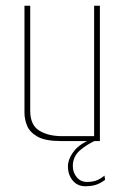

<svg xmlns="http://www.w3.org/2000/svg" viewBox="-20 -490 437 667"><path d="M191 0Q137 0 110 -15.5Q83 -31 74 -53.5Q65 -76 65 -98V-470H85V-105Q85 -56 116 -36.5Q147 -17 196 -17H307V-470H327V0ZM276 157Q249 157 232.5 137Q216 117 216 88Q216 62 237.5 34.5Q259 7 305 -9L319 -5Q282 11 257.5 32.5Q233 54 233 87Q233 109 246.5 125.5Q260 142 282 142Q300 142 313.5 137.5Q327 133 343 120L345 135Q327 148 311.5 152.5Q296 157 276 157Z"/></svg>

Font: Smooch Sans Thin Thin
Style: Regular
Weight: 250
Version: Version 1.010